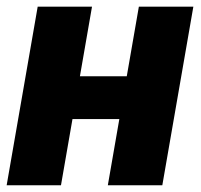

<svg xmlns="http://www.w3.org/2000/svg" viewBox="-29 -548 594 568"><path d="M405.3 -322.3 382.8 -195.8H126L148.4 -322.3ZM243.2 -528.3 151.4 0H-9.3L82.5 -528.3ZM543 -528.3 451.2 0H290L381.8 -528.3Z"/></svg>

Font: Roboto Black
Style: Italic
Weight: 900
Italic angle: -12°
Designer: Christian Robertson
Foundry: Google
Version: Version 3.0; 2020